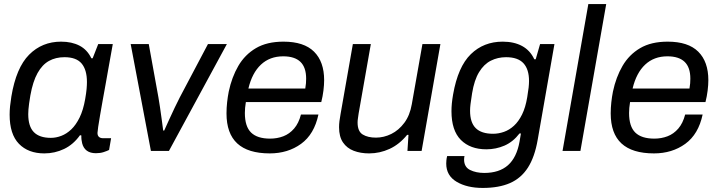

<svg xmlns="http://www.w3.org/2000/svg" viewBox="-20 -743 3539 945"><path d="M198 12Q119.1 12 73.2 -35.2Q27.4 -82.4 27.4 -178.8Q27.4 -198.8 29.6 -220.7Q31.9 -242.7 35.9 -267.7Q59.4 -409.5 123.3 -473.8Q187.1 -538 280.6 -538Q333.4 -538 371.4 -518.2Q409.5 -498.3 429.5 -456.3H436.1L463.4 -526H535.1L512.9 -402.4Q507.3 -368.3 499.8 -328.4Q492.3 -288.4 485.4 -248.9Q478.4 -209.3 472.5 -175.4Q466.6 -141.5 463.2 -118.3Q459.8 -95.1 459.8 -88.8Q459.8 -75.7 467.1 -69.2Q474.4 -62.7 487.4 -62.7H526.8L516.9 -4.9Q506.9 0.1 490.2 5.6Q473.5 11.1 452.1 11.1Q424.3 11.1 407.3 -1.4Q390.4 -14 384.4 -37.6Q382.2 -45.7 381.1 -55.6Q379.9 -65.5 380.4 -76.2L373.8 -77.6Q341.3 -31.8 295.6 -9.9Q249.8 12 198 12ZM230.4 -64.5Q256 -64.5 281.8 -74.4Q307.7 -84.2 330.8 -106.1Q353.9 -128.1 371.9 -164.8Q389.8 -201.5 399.1 -254.7Q404.5 -285.7 406.2 -304.9Q407.9 -324.1 407.9 -339.4Q407.9 -399.2 381.7 -430.4Q355.5 -461.5 297.3 -461.5Q254.2 -461.5 221 -443.1Q187.8 -424.6 164.8 -383.3Q141.7 -342 129.4 -273.1Q125.4 -249.6 123.2 -233.1Q121 -216.6 120 -204.2Q119 -191.8 119 -181.4Q119 -120.9 146.6 -92.7Q174.2 -64.5 230.4 -64.5Z M722.8 0 623.2 -526H712.2L759.8 -263.3Q763.2 -244.4 767.5 -215.2Q771.7 -186.1 775.9 -155.6Q780.2 -125.1 783.2 -100.5H788.2Q798.5 -124 812.5 -154.2Q826.4 -184.4 840.3 -213.9Q854.2 -243.4 864.7 -263.3L1003.5 -526H1096.6L811.4 0Z M1307.8 12Q1200.8 12 1147.8 -37Q1094.8 -86 1094.8 -184.9Q1094.8 -211.9 1097.8 -239.3Q1100.8 -266.6 1105.8 -292.1Q1120.8 -363.2 1153 -418.6Q1185.3 -474 1239.6 -506Q1293.9 -538 1375.2 -538Q1476.1 -538 1525.7 -488.7Q1575.4 -439.4 1575.4 -348.3Q1575.4 -325.3 1571.9 -297.1Q1568.4 -268.9 1561.3 -240.8H1190.1Q1187.7 -225.6 1186.4 -212.3Q1185.2 -199.1 1185.2 -186.8Q1185.2 -120.5 1215.8 -90.6Q1246.4 -60.7 1309.4 -60.7Q1344.2 -60.7 1374.5 -72.3Q1404.9 -83.9 1427.6 -110.3Q1450.3 -136.7 1461.3 -179.4H1547.3Q1526.7 -82.2 1461.9 -35.1Q1397 12 1307.8 12ZM1202.5 -307.1H1482.5Q1484.9 -320.7 1485.9 -332.9Q1486.8 -345.2 1486.8 -355.8Q1486.8 -411.6 1458.5 -438.7Q1430.2 -465.8 1374 -465.8Q1307.8 -465.8 1264.3 -424.9Q1220.8 -384.1 1202.5 -307.1Z M1796.7 12Q1754.7 12 1721.1 -0.8Q1687.5 -13.6 1668.1 -42Q1648.8 -70.3 1648.8 -117Q1648.8 -131.8 1650.8 -147.4Q1652.9 -163 1656 -180.4L1716.7 -526H1805.2L1745.1 -184.3Q1743.5 -172.1 1741.8 -161Q1740 -149.9 1740 -140.3Q1740 -96.4 1765.2 -81Q1790.5 -65.6 1830.3 -65.6Q1869.1 -65.6 1905.9 -83.7Q1942.7 -101.9 1970.1 -138.6Q1997.4 -175.3 2006.8 -229.8L2059.1 -526H2147.6L2055.1 0H1985.4L1990.5 -79.3H1983.9Q1945.8 -32.4 1897.5 -10.2Q1849.2 12 1796.7 12Z M2355.8 182Q2278.5 182 2227.4 151.7Q2176.3 121.4 2176.3 62Q2176.3 55.5 2177.1 46.3Q2177.8 37.1 2180.8 25H2266.2Q2264.2 34.2 2264.2 42.4Q2264.2 78.9 2293.6 93.6Q2323.1 108.2 2363.5 108.2Q2437.2 108.2 2480.2 70.2Q2523.2 32.1 2537.1 -46.1Q2539.1 -57.4 2540.8 -67.7Q2542.5 -78 2543.9 -86.2H2537Q2505.2 -44.6 2462.9 -26.3Q2420.6 -8.1 2373.7 -8.1Q2294.3 -8.1 2248.2 -54.4Q2202.1 -100.7 2202.1 -195.9Q2202.1 -214.3 2204 -234.5Q2206 -254.6 2210 -277.6Q2233.9 -414.6 2297.3 -476.3Q2360.6 -538 2454.1 -538Q2510 -538 2549.6 -516.6Q2589.2 -495.2 2609.7 -451.4H2616.7L2638.2 -526H2708.9L2626.5 -55.4Q2611.9 29.5 2578.5 81.7Q2545.1 133.9 2490.4 158Q2435.6 182 2355.8 182ZM2406.9 -84.6Q2433.6 -84.6 2460.2 -93.9Q2486.8 -103.2 2509.6 -124.1Q2532.5 -145 2549.6 -179.7Q2566.7 -214.3 2575 -265Q2579.9 -294.5 2581.9 -312.4Q2583.8 -330.4 2583.8 -344.6Q2583.8 -401.8 2556.4 -431.7Q2529 -461.5 2470.8 -461.5Q2429.8 -461.5 2395.9 -444.3Q2361.9 -427.2 2338.1 -388.2Q2314.2 -349.2 2303.5 -283.5Q2298.1 -249.6 2295.9 -231.2Q2293.6 -212.7 2293.6 -197.8Q2293.6 -139.9 2321.5 -112.3Q2349.4 -84.6 2406.9 -84.6Z M2748.7 0 2875.7 -723H2963.7L2836.7 0Z M3198.8 12Q3091.8 12 3038.8 -37Q2985.8 -86 2985.8 -184.9Q2985.8 -211.9 2988.8 -239.3Q2991.8 -266.6 2996.8 -292.1Q3011.8 -363.2 3044 -418.6Q3076.3 -474 3130.6 -506Q3184.9 -538 3266.2 -538Q3367.1 -538 3416.7 -488.7Q3466.4 -439.4 3466.4 -348.3Q3466.4 -325.3 3462.9 -297.1Q3459.4 -268.9 3452.3 -240.8H3081.1Q3078.7 -225.6 3077.4 -212.3Q3076.2 -199.1 3076.2 -186.8Q3076.2 -120.5 3106.8 -90.6Q3137.4 -60.7 3200.4 -60.7Q3235.2 -60.7 3265.5 -72.3Q3295.9 -83.9 3318.6 -110.3Q3341.3 -136.7 3352.3 -179.4H3438.3Q3417.7 -82.2 3352.9 -35.1Q3288 12 3198.8 12ZM3093.5 -307.1H3373.5Q3375.9 -320.7 3376.9 -332.9Q3377.8 -345.2 3377.8 -355.8Q3377.8 -411.6 3349.5 -438.7Q3321.2 -465.8 3265 -465.8Q3198.8 -465.8 3155.3 -424.9Q3111.8 -384.1 3093.5 -307.1Z"/></svg>

Font: Archivo Variable SemiBold
Style: Italic
Weight: 600
Italic angle: -10°
Designer: Hector Gatti
Foundry: Omnibus-Type
Version: Version 2.001